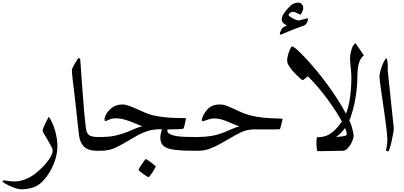

<svg xmlns="http://www.w3.org/2000/svg" viewBox="-95 -1133 3035 1443"><path d="M336.4 -34.7Q336.4 14.2 320.6 65.4Q304.7 116.7 276.9 162.4Q249 208 214.4 240.2Q183.1 268.6 142.8 279.1Q102.5 289.6 67.9 289.6Q47.4 289.6 22.7 281.7Q-2 273.9 -24.2 263.2Q-46.4 252.4 -60.8 243.7Q-75.2 234.9 -75.2 232.9Q-75.2 230 -72.3 226.1Q-69.3 222.2 -66.4 222.2Q-64.9 222.2 -51 224.4Q-37.1 226.6 -19.3 228.8Q-1.5 231 11.2 231Q59.1 231 108.4 209.2Q157.7 187.5 210 137.2Q255.4 94.2 278.1 58.1Q300.8 22 300.8 -1.5Q300.8 -12.7 289.3 -34.7Q277.8 -56.6 262.9 -81.5Q248 -106.4 236.6 -126Q225.1 -145.5 225.1 -151.9Q225.1 -158.2 231.7 -174.3Q238.3 -190.4 247.1 -208.5Q255.9 -226.6 263.2 -240.2Q270.5 -253.9 272 -255.4Q302.7 -210 319.6 -149.2Q336.4 -88.4 336.4 -34.7Z M692.9 -53.2Q692.9 -29.3 685.5 -14.6Q678.2 0 656.2 0H630.9Q597.2 0 569.1 -10.5Q541 -21 522.2 -48.1Q503.4 -75.2 498 -124Q493.7 -159.2 488.5 -207Q483.4 -254.9 477.5 -308.3Q471.7 -361.8 465.8 -414.6Q458 -479 451.7 -530.8Q445.3 -582.5 445.3 -606.9Q445.3 -612.3 452.4 -627Q459.5 -641.6 469.2 -658Q479 -674.3 487.1 -686Q495.1 -697.8 497.1 -697.8Q500 -697.8 504.2 -692.9Q508.3 -688 508.8 -678.2Q512.7 -621.6 517.3 -556.2Q522 -490.7 526.9 -425Q531.7 -359.4 536.9 -302Q542 -244.6 546.6 -203.9Q551.3 -163.1 555.2 -147.9Q564 -119.6 585.4 -111.6Q606.9 -103.5 630.9 -103.5H656.2Q678.7 -103.5 685.8 -90.1Q692.9 -76.7 692.9 -53.2Z M1425.3 -52.2Q1425.3 -36.1 1419.2 -18.1Q1413.1 0 1387.2 0H1361.8Q1276.9 0 1222.4 -6.3Q1168 -12.7 1141.6 -30.8Q1109.9 -52.2 1109.9 -99.6Q1109.9 -113.8 1113.8 -129.9Q1117.7 -146 1122.1 -161.6H1109.9Q1059.1 -161.6 1018.1 -149.2Q977.1 -136.7 941.4 -117.2Q905.8 -97.7 872.1 -77.1Q824.2 -47.9 774.9 -23.9Q725.6 0 663.1 0H638.2Q611.8 0 605.7 -18.1Q599.6 -36.1 599.6 -52.2Q599.6 -68.4 605.7 -85.9Q611.8 -103.5 638.2 -103.5H663.1Q731.9 -103.5 780.8 -115.7Q829.6 -127.9 869.6 -144.5Q895 -155.3 921.1 -166.5Q947.3 -177.7 973.6 -183.6Q954.6 -190.9 921.9 -205.3Q889.2 -219.7 850.3 -231.7Q811.5 -243.7 774.9 -243.7Q746.1 -243.7 724.4 -233.4Q702.6 -223.1 700.2 -223.1Q697.3 -223.1 693.8 -225.3Q690.4 -227.5 690.4 -229.5Q690.4 -258.8 711.2 -287.1Q731.9 -315.4 757.8 -330.6Q772.5 -339.8 790.5 -343.8Q808.6 -347.7 825.2 -347.7Q846.7 -347.7 875 -337.6Q903.3 -327.6 934.3 -313.5Q965.3 -299.3 995.4 -286.4Q1025.4 -273.4 1049.8 -267.6Q1086.9 -259.3 1122.8 -254.4Q1158.7 -249.5 1200.4 -247.6Q1242.2 -245.6 1296.9 -245.6Q1299.3 -245.6 1300.8 -242.9Q1302.2 -240.2 1302.2 -238.8Q1302.2 -237.3 1298.8 -222.2Q1295.4 -207 1291.5 -190.4Q1287.6 -173.8 1285.2 -168.5Q1284.2 -163.6 1247.8 -161.9Q1211.4 -160.2 1163.1 -160.2Q1162.6 -158.7 1162.6 -151.4Q1162.6 -132.3 1189.5 -121.6Q1210 -112.8 1241 -108.9Q1272 -105 1304.4 -104.2Q1336.9 -103.5 1361.8 -103.5H1387.2Q1413.1 -103.5 1419.2 -85.9Q1425.3 -68.4 1425.3 -52.2ZM1075.2 118.7Q1075.2 121.6 1068.1 134Q1061 146.5 1051.3 161.6Q1041.5 176.8 1032.5 187.7Q1023.4 198.7 1020 198.7Q1018.1 198.7 1006.8 191.4Q995.6 184.1 981.4 174.1Q967.3 164.1 956.8 155.3Q946.3 146.5 946.3 144Q946.3 140.6 953.6 127.9Q960.9 115.2 971.2 100.3Q981.4 85.4 990 74.2Q998.5 63 1001 63Q1004.4 63 1016.1 70.6Q1027.8 78.1 1041.5 88.6Q1055.2 99.1 1065.2 107.7Q1075.2 116.2 1075.2 118.7Z M2028.3 -239.3Q2028.3 -237.3 2025.9 -225.8Q2023.4 -214.4 2019.8 -200Q2016.1 -185.5 2012.9 -174.1Q2009.8 -162.6 2007.8 -161.6Q1988.3 -160.6 1955.1 -160.4Q1921.9 -160.2 1884.8 -160.4Q1847.7 -160.6 1816.4 -160.6Q1759.8 -160.6 1712.6 -137Q1665.5 -113.3 1624.5 -88.9Q1589.4 -68.4 1552.5 -47.9Q1515.6 -27.3 1476.8 -13.7Q1438 0 1396 0H1370.6Q1344.2 0 1338.1 -18.1Q1332 -36.1 1332 -52.2Q1332 -68.4 1338.1 -85.9Q1344.2 -103.5 1370.6 -103.5H1395.5Q1448.7 -103.5 1495.1 -111.6Q1541.5 -119.6 1589.4 -138.7Q1615.7 -149.9 1646 -162.6Q1676.3 -175.3 1704.1 -183.6Q1676.8 -192.4 1645.8 -206.3Q1614.7 -220.2 1581.8 -231.4Q1548.8 -242.7 1516.1 -242.7Q1496.6 -242.7 1477.8 -237.3Q1459 -231.9 1446 -226.8Q1433.1 -221.7 1430.7 -221.7Q1429.2 -221.7 1425.5 -223.9Q1421.9 -226.1 1421.9 -228.5Q1421.9 -247.6 1439.5 -278.1Q1457 -308.6 1482.4 -327.1Q1498.5 -338.4 1515.6 -343Q1532.7 -347.7 1559.6 -347.7Q1585.4 -347.7 1619.6 -333.7Q1653.8 -319.8 1688.7 -302.7Q1723.6 -285.6 1752.4 -276.4Q1788.6 -263.7 1835.7 -255.4Q1882.8 -247.1 1936.5 -244.6Q1969.7 -243.2 1999 -242.4Q2028.3 -241.7 2028.3 -239.3Z M2220.7 -988.8Q2220.7 -985.4 2216.8 -974.9Q2212.9 -964.4 2206.3 -954.3Q2199.7 -944.3 2191.4 -941.9Q2183.1 -939.5 2152.8 -927.5Q2122.6 -915.5 2093.8 -905.3Q2059.6 -892.1 2039.8 -882.6Q2020 -873 2014.6 -873Q2007.8 -873 2007.8 -879.9Q2007.8 -885.7 2015.4 -901.4Q2022.9 -917 2026.4 -920.9Q2030.3 -925.8 2043.2 -932.9Q2056.2 -939.9 2061.5 -941.9Q2051.3 -945.3 2036.9 -957.3Q2022.5 -969.2 2022.5 -988.8Q2022.5 -1008.3 2040 -1033.9Q2057.6 -1059.6 2074.2 -1076.2Q2101.6 -1103.5 2117.7 -1108.4Q2133.8 -1113.3 2147.9 -1113.3Q2163.6 -1113.3 2173.8 -1100.8Q2184.1 -1088.4 2184.1 -1072.3Q2184.1 -1064.9 2180.2 -1053.5Q2176.3 -1042 2171.1 -1032.7Q2166 -1023.4 2162.6 -1023.4Q2157.2 -1023.4 2139.4 -1033.7Q2121.6 -1043.9 2107.9 -1043.9Q2094.7 -1043.9 2084.2 -1035.6Q2073.7 -1027.3 2073.7 -1019Q2073.7 -1016.1 2087.2 -1006.6Q2100.6 -997.1 2118.7 -988.5Q2136.7 -980 2150.4 -979Q2168 -983.4 2189.5 -989Q2210.9 -994.6 2214.8 -995.1Q2220.7 -995.6 2220.7 -988.8Z M2562.5 -111.8Q2562.5 -100.1 2555.9 -81.5Q2549.3 -63 2538.1 -44.4Q2526.9 -25.9 2512.2 -12.9Q2497.6 0 2481.9 0L2394.5 1.5Q2379.9 1.5 2371.6 -14.9Q2363.3 -31.2 2363.3 -56.2Q2363.3 -73.7 2370.6 -88.4Q2377.9 -103 2391.1 -103Q2420.9 -103 2448.5 -105Q2476.1 -106.9 2493.7 -111.1Q2511.2 -115.2 2511.2 -123Q2511.2 -135.3 2505.6 -152.1Q2500 -168.9 2486.3 -196.3Q2463.9 -242.7 2431.6 -292.7Q2399.4 -342.8 2362.8 -392.1Q2326.2 -441.4 2288.8 -484.6Q2251.5 -527.8 2218.3 -560.1Q2215.8 -557.6 2207.5 -550.5Q2199.2 -543.5 2190.7 -537.1Q2182.1 -530.8 2179.7 -530.8Q2175.3 -530.8 2161.4 -543.2Q2147.5 -555.7 2132.1 -571.3Q2116.7 -586.9 2107.4 -597.2Q2090.8 -615.2 2076.9 -637.5Q2063 -659.7 2063 -680.2Q2063 -696.8 2069.8 -721.2Q2076.7 -745.6 2085.7 -764.9Q2094.7 -784.2 2101.1 -784.2Q2105.5 -784.2 2115 -777.6Q2124.5 -771 2134 -762.9Q2143.6 -754.9 2147.5 -751Q2219.2 -681.2 2287.8 -597.7Q2356.4 -514.2 2415.5 -426.5Q2474.6 -338.9 2517.6 -254.9Q2538.6 -215.3 2550.5 -174.3Q2562.5 -133.3 2562.5 -111.8ZM2639.6 -717.3Q2612.3 -694.8 2601.6 -655.8Q2590.8 -616.7 2590.8 -547.9Q2590.8 -512.2 2585.7 -462.2Q2580.6 -412.1 2569.3 -357.7Q2558.1 -303.2 2540.8 -254.2Q2523.4 -205.1 2499 -171.9Q2485.4 -152.8 2467.5 -134.3Q2449.7 -115.7 2427.7 -102.5Q2438.5 -100.6 2445.8 -86.9Q2453.1 -73.2 2453.1 -50.3Q2453.1 -27.3 2445.6 -14.4Q2438 -1.5 2426.8 0.5Q2424.8 1 2407 1.5Q2389.2 2 2365.5 2.2Q2341.8 2.4 2321 2.7Q2300.3 2.9 2291.5 2.9Q2288.1 2.9 2285.6 -17.3Q2283.2 -37.6 2283.2 -59.6Q2283.2 -90.8 2287.6 -101.1Q2307.6 -102.1 2325.4 -104.5Q2343.3 -106.9 2357.4 -112.8Q2384.3 -123 2413.1 -147.7Q2441.9 -172.4 2473.6 -219.2Q2514.2 -277.8 2530 -365.2Q2545.9 -452.6 2545.9 -556.2Q2545.9 -574.7 2543.5 -599.9Q2541 -625 2538.3 -649.2Q2535.6 -673.3 2535.6 -689.9Q2535.6 -703.1 2539.1 -726.8Q2542.5 -750.5 2551.3 -773.7Q2560.1 -796.9 2576.7 -808.6Z M2864.7 -168.9Q2864.7 -156.7 2859.9 -128.7Q2855 -100.6 2847.9 -70.1Q2840.8 -39.6 2833.7 -17.6Q2826.7 4.4 2821.8 4.4Q2806.6 4.4 2806.6 -7.3Q2806.6 -10.7 2811.3 -30.3Q2815.9 -49.8 2815.9 -85.9Q2815.9 -105 2811.8 -144Q2807.6 -183.1 2800.8 -232.9Q2793.9 -282.7 2786.4 -334.7Q2778.8 -386.7 2772.2 -433.1Q2765.6 -479.5 2761.2 -512Q2756.8 -544.4 2756.8 -554.2Q2756.8 -569.8 2762 -591.8Q2767.1 -613.8 2775.4 -636Q2783.7 -658.2 2792.7 -675Q2801.8 -691.9 2809.6 -696.3Q2814 -689.9 2816.7 -671.6Q2819.3 -653.3 2819.3 -642.6V-599.1Z"/></svg>

Font: Scheherazade New Medium
Style: Regular
Weight: 500
Designer: SIL International
Foundry: SIL International
Version: Version 4.000